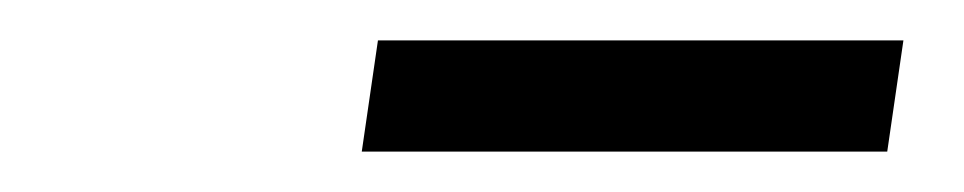

<svg xmlns="http://www.w3.org/2000/svg" viewBox="-20 -735 477 95"><path d="M159 -660H419L427 -715H167Z"/></svg>

Font: Mluvka Light
Style: Italic
Weight: 300
Italic angle: -8°
Designer: Modified by Jiří Krblich, Original typeface by Gumpita Rahayu
Foundry: Gumpita Rahayu & Jiří Krblich
Version: Version 2.000;Glyphs 3.1.1 (3134)